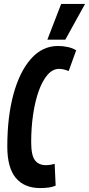

<svg xmlns="http://www.w3.org/2000/svg" viewBox="-20 -943 451 973"><path d="M183 10Q103 10 60 -41.5Q17 -93 17 -200Q17 -352 48.5 -466.5Q80 -581 137.5 -645.5Q195 -710 274 -710Q300 -710 324.5 -704.5Q349 -699 366 -688L328 -583Q301 -594 280 -594Q247 -594 221 -564Q195 -534 176.5 -482.5Q158 -431 148 -364Q138 -297 138 -223Q138 -156 157 -131Q176 -106 213 -106Q234 -106 257 -113L262 -2Q245 5 225.5 7.5Q206 10 183 10ZM220 -742 290 -923H411L311 -742Z"/></svg>

Font: Georama ExtraCondensed
Style: Bold Italic
Weight: 700
Width: 2
Italic angle: -9°
Designer: Jean-Baptiste Levee
Foundry: Production Type
Version: Version 1.000